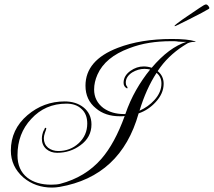

<svg xmlns="http://www.w3.org/2000/svg" viewBox="-20 -800 965 867"><path d="M215 47Q140 47 86 2Q29 -48 29 -120Q29 -216 104 -280Q177 -342 272 -342Q322 -342 356 -316Q393 -287 393 -238Q393 -180 343 -144Q297 -110 238 -110Q209 -110 189 -127Q169 -145 169 -174Q169 -192 178 -213V-212Q178 -207 180 -215Q182 -223 186 -223Q189 -222 189 -220Q189 -216 183 -201Q178 -186 178 -176Q178 -149 197 -133Q217 -118 243 -118Q297 -118 335 -153Q374 -189 374 -242Q374 -285 348 -308Q323 -332 280 -332Q184 -332 121 -263Q59 -197 59 -99Q59 -33 103 2Q144 34 211 34Q223 34 233.5 33Q244 32 252 30Q366 0 438 -83Q498 -152 543 -276Q537 -275 531.5 -275Q526 -275 521 -275Q455 -275 413 -311Q366 -349 366 -413Q366 -528 512 -584Q616 -624 756 -624Q791 -624 817.5 -621.5Q844 -619 863 -613L862 -611H858Q842 -611 828 -605Q826 -604 820.5 -600.5Q815 -597 807 -592Q773 -570 744 -542Q715 -514 692 -479Q719 -457 719 -422Q719 -378 683 -339Q650 -303 606 -288Q526 -4 249 44Q231 47 215 47ZM539 -285H546Q566 -343 594.5 -393Q623 -443 658 -486Q645 -489 632 -489Q604 -489 577 -473Q548 -454 548 -427Q548 -417 552 -412Q556 -407 556 -403Q556 -401 553 -401Q538 -409 538 -426Q538 -458 569 -480Q597 -500 629 -500Q647 -500 665 -494Q743 -586 822 -611H820Q814 -611 805.5 -611Q797 -611 786 -612Q775 -614 766.5 -614Q758 -614 752 -614Q701 -614 654 -606.5Q607 -599 563 -582Q455 -542 420 -463Q405 -429 405 -396Q405 -344 447 -312Q467 -298 490 -291.5Q513 -285 539 -285ZM610 -300Q650 -318 677 -348Q709 -383 709 -423Q709 -453 687 -471Q640 -399 610 -300ZM768 -683Q768 -685 779 -693.5Q790 -702 804 -712Q818 -722 826 -727Q856 -747 880 -763.5Q904 -780 910 -780Q916 -780 922 -771.5Q928 -763 923 -760Q917 -756 891 -742Q865 -728 833.5 -712.5Q802 -697 778 -685Q768 -680 768 -683Z"/></svg>

Font: Imperial Script
Style: Regular
Weight: 400
Designer: Robert E. Leuschke
Foundry: Robert E. Leuschke
Version: Version 1.010; ttfautohint (v1.8.3)